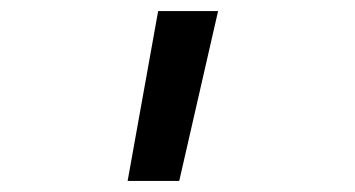

<svg xmlns="http://www.w3.org/2000/svg" viewBox="-20 -166 640 346"><path d="M210 160 265 -146H373L303 160Z"/></svg>

Font: JetBrains Mono NL
Style: Regular
Weight: 400
Monospace: yes
Designer: Philipp Nurullin, Konstantin Bulenkov
Foundry: JetBrains
Version: Version 2.305; ttfautohint (v1.8.4.7-5d5b)